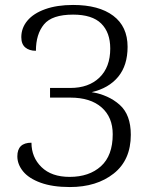

<svg xmlns="http://www.w3.org/2000/svg" viewBox="-20 -745 616 775"><path d="M50 -114Q50 -169 107 -169Q107 -110 147.5 -70.5Q188 -31 261 -31Q340 -31 387.5 -74Q435 -117 435 -203Q435 -272 390 -311.5Q345 -351 264 -351H182V-390H264Q338 -390 381.5 -432Q425 -474 425 -549Q425 -614 388.5 -650Q352 -686 275 -686Q190 -686 157.5 -646.5Q125 -607 125 -540Q98 -540 82 -553.5Q66 -567 66 -595Q66 -632 90.5 -661.5Q115 -691 162.5 -708Q210 -725 275 -725Q379 -725 437 -681.5Q495 -638 495 -556Q495 -481 457 -435Q419 -389 350 -373Q418 -362 463 -322Q508 -282 508 -201Q508 -99 439 -44.5Q370 10 262 10Q192 10 144 -7.5Q96 -25 73 -53.5Q50 -82 50 -114Z"/></svg>

Font: Noto Serif Light
Style: Regular
Weight: 300
Designer: Monotype Design Team
Foundry: Monotype Imaging Inc.
Version: Version 1.001